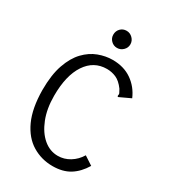

<svg xmlns="http://www.w3.org/2000/svg" viewBox="-195 -894 891 1003"><g transform="rotate(30 250.0 -393.0)"><path d="M285 10Q218 10 162.5 -23.5Q107 -57 74.5 -127.5Q42 -198 41 -308Q41 -400 62.5 -461.5Q84 -523 119 -559.5Q154 -596 196.5 -612Q239 -628 281 -628Q349 -628 397 -594.5Q445 -561 469 -505L409 -477L400 -473L397 -480Q400 -488 397 -494.5Q394 -501 386 -515Q361 -549 334.5 -560.5Q308 -572 279 -572Q200 -572 154.5 -503.5Q109 -435 109 -313Q109 -235 132.5 -175.5Q156 -116 195 -83Q234 -50 282 -50Q320 -50 353.5 -70.5Q387 -91 408 -126L460 -92Q430 -42 388 -16Q346 10 285 10ZM268 -693Q247 -693 232 -708Q217 -723 217 -744Q217 -766 231.5 -781Q246 -796 268 -796Q289 -796 304.5 -780.5Q320 -765 320 -744Q320 -723 304.5 -708Q289 -693 268 -693Z"/></g></svg>

Font: Ligconsolata
Style: Regular
Weight: 400
Monospace: yes
Designer: Raph Levien, Cyreal, Brenton Simpson
Foundry: Raph Levien, Cyreal, Google
Version: Version 3.001; ttfautohint (v1.8.2.53-6de2)